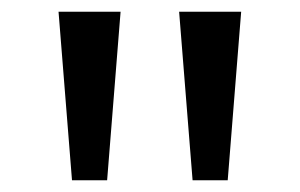

<svg xmlns="http://www.w3.org/2000/svg" viewBox="-20 -742 512 328"><path d="M392 -722 369 -434H309L286 -722ZM186 -722 163 -434H103L80 -722Z"/></svg>

Font: Mingzat
Style: Regular
Weight: 400
Designer: Jason Glavy (Lepcha), Lorna Priest (Lepcha additions), Walt Agee (Sophia), Victor Gaultney (Sophia)
Foundry: SIL International
Version: Version 0.100